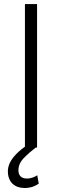

<svg xmlns="http://www.w3.org/2000/svg" viewBox="-20 -731 307 951"><path d="M103.5 -710.9V-4.4C82 10.7 64 26.9 49.3 44.4C29.3 68.4 19 92.8 19 117.2C19 172.4 54.2 200.2 101.6 200.2C136.2 200.2 157.7 188.5 171.9 178.7L164.6 137.2C154.3 143.6 136.7 153.3 113.3 153.3C81.5 153.3 71.3 134.3 71.3 112.3C71.3 89.8 80.6 69.3 98.6 51.3C116.2 33.2 135.7 16.1 156.7 0H163.6V-710.9Z"/></svg>

Font: Vazirmatn ExtraLight
Style: Regular
Weight: 200
Designer: Saber Rastikerdar
Foundry: Saber Rastikerdar
Version: Version 33.003